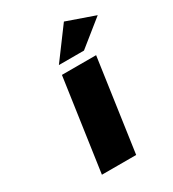

<svg xmlns="http://www.w3.org/2000/svg" viewBox="-187 -878 885 981"><g transform="rotate(-30 255.5 -387.5)"><path d="M122.1 0 200.2 -543.9H401.9L324.2 0ZM211.9 -595.2 345.2 -774.9 511.2 -716.8 359.9 -595.2Z"/></g></svg>

Font: Trueno ExtraBold
Style: Italic
Weight: 800
Designer: Julieta Ulanovsky
Foundry: Julieta Ulanovsky
Version: Version 3.001b | FøM Fix